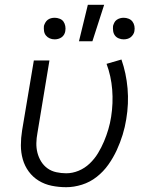

<svg xmlns="http://www.w3.org/2000/svg" viewBox="-20 -772 640 800"><path d="M256 8Q225 8 195.5 2Q166 -4 141.5 -19Q117 -34 100 -57Q83 -80 75 -108Q67 -136 67 -166.5Q67 -197 72 -228L121 -520H186L136 -218Q132 -197 131.5 -176Q131 -155 136 -135.5Q141 -116 151.5 -99Q162 -82 178 -70.5Q194 -59 214.5 -54.5Q235 -50 256 -50Q282 -50 307.5 -60.5Q333 -71 353.5 -90.5Q374 -110 388.5 -134Q403 -158 413.5 -183Q424 -208 431.5 -233.5Q439 -259 443 -285Q452 -342 447.5 -398.5Q443 -455 424 -506L486 -524Q506 -467 511.5 -403.5Q517 -340 506 -275Q501 -243 491 -210.5Q481 -178 466.5 -146.5Q452 -115 431.5 -86Q411 -57 383 -35Q355 -13 321.5 -2.5Q288 8 256 8ZM495 -608Q485 -608 475 -612Q465 -616 459 -624Q453 -632 451.5 -642.5Q450 -653 451 -664Q453 -671 456.5 -678Q460 -685 466.5 -689.5Q473 -694 480.5 -696Q488 -698 495 -698Q506 -698 516 -694Q526 -690 532 -682Q538 -674 540 -663.5Q542 -653 540 -642Q539 -635 534.5 -628Q530 -621 524 -616.5Q518 -612 510.5 -610Q503 -608 495 -608ZM208 -608Q197 -608 187.5 -612Q178 -616 171.5 -624Q165 -632 163.5 -642.5Q162 -653 163 -664Q165 -671 169 -678Q173 -685 179 -689.5Q185 -694 192.5 -696Q200 -698 208 -698Q218 -698 228.5 -694Q239 -690 244.5 -682Q250 -674 252 -663.5Q254 -653 252 -642Q251 -635 247 -628Q243 -621 236.5 -616.5Q230 -612 222.5 -610Q215 -608 208 -608ZM309 -600 346 -752H414L365 -600Z"/></svg>

Font: Iosevka Light Extended Oblique
Style: Regular
Weight: 300
Width: 7
Italic angle: -9°
Monospace: yes
Designer: Belleve Invis
Foundry: Belleve Invis
Version: Version 32.5.0; ttfautohint (v1.8.4)